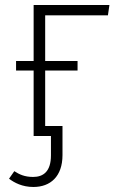

<svg xmlns="http://www.w3.org/2000/svg" viewBox="-20 -542 465 765"><path d="M410 -481 416 -522H114V-299H44V-261H114V0H183V77C183 142 152 163 112 163C78 163 57 153 37 140L16 170C37 186 69 203 113 203C181 203 229 161 229 76V-40H160V-261H289V-299H160V-481Z"/></svg>

Font: Fira Sans ExtraLight
Style: Regular
Weight: 200
Designer: bBox Type GmbH & Carrois Corporate GbR & Edenspiekermann AG
Foundry: bBox Type GmbH & Carrois Corporate GbR & Edenspiekermann AG
Version: Version 4.300;PS 004.300;hotconv 1.0.88;makeotf.lib2.5.64775